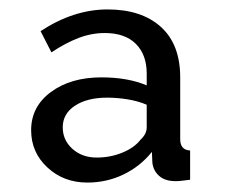

<svg xmlns="http://www.w3.org/2000/svg" viewBox="-20 -731 478 407"><path d="M165 -344Q115 -344 80.5 -376Q46 -408 46 -455Q46 -505 88 -536Q130 -567 195 -567Q251 -567 291 -550V-575Q291 -615 268 -638Q245 -661 202 -661Q174 -661 146.5 -650.5Q119 -640 89 -620L66 -665Q136 -711 208 -711Q280 -711 321 -674Q362 -637 362 -567V-436Q362 -413 383 -412V-350Q373 -349 366.5 -348Q360 -347 352 -347Q330 -347 317.5 -358Q305 -369 303 -386L302 -409Q277 -378 241.5 -361Q206 -344 165 -344ZM185 -397Q214 -397 239.5 -407.5Q265 -418 278 -435Q291 -447 291 -461V-509Q272 -517 250 -520.5Q228 -524 207 -524Q165 -524 139 -507Q113 -490 113 -461Q113 -434 133.5 -415.5Q154 -397 185 -397Z"/></svg>

Font: Raleway Medium
Style: Regular
Weight: 500
Designer: Matt McInerney, Pablo Impallari, Rodrigo Fuenzalida
Foundry: Matt McInerney, Pablo Impallari, Rodrigo Fuenzalida
Version: Version 4.026